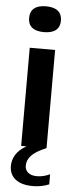

<svg xmlns="http://www.w3.org/2000/svg" viewBox="-65 -815 423 1063"><g transform="rotate(5 147.0 -283.0)"><path d="M58.5 -710Q58.5 -745 80.8 -763.5Q103 -782 147 -782Q191 -782 213.2 -763.5Q235.5 -745 235.5 -710Q235.5 -675 213.2 -656.8Q191 -638.5 147 -638.5Q103 -638.5 80.8 -656.8Q58.5 -675 58.5 -710ZM250 142.5V198.5Q208 216 160 216Q97 216 63.2 189.2Q29.5 162.5 29.5 116Q29.5 81 47.8 52Q66 23 106 0H76.5V-545.5H217.5V0Q160 24 135.8 49.2Q111.5 74.5 111.5 106.5Q111.5 131 129 145.2Q146.5 159.5 178.5 159.5Q213 159.5 250 142.5Z"/></g></svg>

Font: Encode Sans Expanded SemiBold
Style: Regular
Weight: 600
Width: 7
Designer: Multiple Designers
Foundry: Impallari Type
Version: Version 2.000